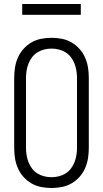

<svg xmlns="http://www.w3.org/2000/svg" viewBox="-20 -932 515 960"><path d="M238 8Q212 8 186 3Q160 -2 137.5 -15Q115 -28 97.5 -47.5Q80 -67 69.5 -91Q59 -115 55 -140.5Q51 -166 51 -192V-543Q51 -569 55 -594.5Q59 -620 69.5 -644Q80 -668 97.5 -687.5Q115 -707 137.5 -720Q160 -733 186 -738Q212 -743 238 -743Q263 -743 289 -738Q315 -733 337.5 -720Q360 -707 377.5 -687.5Q395 -668 405.5 -644Q416 -620 420 -594.5Q424 -569 424 -543V-192Q424 -166 420 -140.5Q416 -115 405.5 -91Q395 -67 377.5 -47.5Q360 -28 337.5 -15Q315 -2 289 3Q263 8 238 8ZM238 -46Q256 -46 274 -50.5Q292 -55 307.5 -64.5Q323 -74 334.5 -89Q346 -104 352.5 -121Q359 -138 362 -156Q365 -174 365 -192V-543Q365 -561 362 -579Q359 -597 352.5 -614Q346 -631 334.5 -646Q323 -661 307.5 -670.5Q292 -680 274 -684.5Q256 -689 238 -689Q219 -689 201 -684.5Q183 -680 167.5 -670.5Q152 -661 140.5 -646Q129 -631 122.5 -614Q116 -597 113 -579Q110 -561 110 -543V-192Q110 -174 113 -156Q116 -138 122.5 -121Q129 -104 140.5 -89Q152 -74 167.5 -64.5Q183 -55 201 -50.5Q219 -46 238 -46ZM91 -858V-912H384V-858Z"/></svg>

Font: Iosevka QP Light
Style: Regular
Weight: 300
Designer: Belleve Invis
Foundry: Belleve Invis
Version: Version 20.0.0; ttfautohint (v1.8.4)